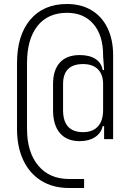

<svg xmlns="http://www.w3.org/2000/svg" viewBox="-20 -760 640 959"><path d="M545 -485V-65H500V-130H493Q485 -95 454.5 -75Q424 -55 378 -55Q314 -55 279.5 -95Q245 -135 245 -210V-340Q245 -410 279 -447.5Q313 -485 378 -485Q427 -485 457 -465.5Q487 -446 493 -410H500L495 -480V-485Q495 -583 447 -639.5Q399 -696 315 -696Q219 -696 167 -630Q115 -564 115 -445V-116Q115 0 171 67Q227 134 325 134H400V179H325Q245 179 186.5 143Q128 107 96.5 40.5Q65 -26 65 -116V-445Q65 -583 131 -661.5Q197 -740 315 -740Q385 -740 437 -709Q489 -678 517 -620Q545 -562 545 -485ZM495 -340Q495 -388 469 -414Q443 -440 395 -440Q295 -440 295 -340V-210Q295 -100 395 -100Q443 -100 469 -128.5Q495 -157 495 -210Z"/></svg>

Font: JetBrains Mono Extra Light
Style: Regular
Weight: 200
Monospace: yes
Designer: Philipp Nurullin, Konstantin Bulenkov
Foundry: JetBrains
Version: 2.002